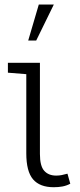

<svg xmlns="http://www.w3.org/2000/svg" viewBox="-20 -800 347 831"><path d="M212.4 10.3Q152.3 10.3 123 -23.9Q93.8 -58.1 93.8 -136.2V-479L14.2 -485.4V-528.3H152.8V-133.8Q152.8 -81.5 171.4 -60.8Q189.9 -40 223.1 -40Q235.8 -40 246.8 -42.2Q257.8 -44.4 272 -48.3L284.2 -4.9Q267.6 3.9 250.2 7.1Q232.9 10.3 212.4 10.3ZM102.1 -624.5 147.9 -780.3H212.9L136.7 -624.5Z"/></svg>

Font: Roboto Slab Light
Style: Regular
Weight: 300
Designer: Google
Version: Version 2.000; ttfautohint (v1.8.1.43-b0c9)